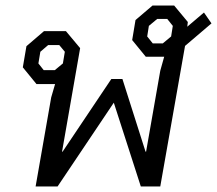

<svg xmlns="http://www.w3.org/2000/svg" viewBox="-20 -670 780 690"><path d="M164 -320 178 -368H111L62 -428L75 -504L138 -558H217L268 -497L203 -125H205L380 -386H420L503 -125H505L556 -416L570 -466H504L455 -526L467 -598L528 -650H606L655 -591L653 -574L713 -625L740 -586L645 -505L556 0H486L389 -301L187 0H108ZM565 -514 595 -539 601 -577 581 -602H545L515 -577L509 -539L529 -514ZM177 -418 206 -442 213 -484 193 -508H153L125 -484L118 -442L137 -418Z"/></svg>

Font: Chakra Petch
Style: Italic
Weight: 400
Italic angle: -10°
Designer: Katatrad Aksorn Co.,Ltd.
Foundry: Cadson Demak Co.,Ltd.
Version: Version 1.000; ttfautohint (v1.6)